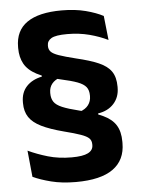

<svg xmlns="http://www.w3.org/2000/svg" viewBox="-52 -693 588 801"><g transform="rotate(-5 242.0 -293.0)"><path d="M351 -186.5 274.5 -223.5Q299 -231.5 311 -247.5Q323 -263.5 323 -284.5V-287.5Q323 -310 312.5 -323.2Q302 -336.5 276.8 -346Q251.5 -355.5 205.5 -365.5Q144.5 -379 108.5 -398Q72.5 -417 57.2 -444.8Q42 -472.5 42 -510V-515Q42 -583.5 91 -617.5Q140 -651.5 236 -651.5Q292.5 -651.5 336.5 -640Q380.5 -628.5 409.5 -613L420.5 -511.5Q386 -528.5 343.2 -539.8Q300.5 -551 250.5 -551Q202.5 -551 184.5 -540.5Q166.5 -530 166.5 -511V-507.5Q166.5 -494 175.2 -484.5Q184 -475 208.2 -466.5Q232.5 -458 279 -446.5Q336.5 -433 372.2 -417.5Q408 -402 424.5 -378Q441 -354 441 -314.5V-310.5Q441 -270.5 416.8 -243.5Q392.5 -216.5 350.5 -210ZM129.5 -403.5 207 -374Q183.5 -366 171.2 -350.8Q159 -335.5 159 -314V-310.5Q159 -289.5 168.5 -275.2Q178 -261 202.8 -250.5Q227.5 -240 272.5 -229Q333.5 -214.5 370.5 -197.2Q407.5 -180 424.2 -153.2Q441 -126.5 441 -84V-78Q441 -7 389.5 30Q338 67 234 67Q175.5 67 130.5 55.5Q85.5 44 54.5 29.5L43.5 -81Q80.5 -63.5 125.8 -50.2Q171 -37 225 -37Q272 -37 293.5 -48Q315 -59 315 -80.5V-84Q315 -99.5 305.5 -109Q296 -118.5 271.5 -127.2Q247 -136 201.5 -147.5Q144 -162.5 109 -179.8Q74 -197 58 -221Q42 -245 42 -280V-284.5Q42 -324.5 65.5 -349.8Q89 -375 130 -383.5Z"/></g></svg>

Font: Anek Malayalam Medium SemiBold
Style: Regular
Weight: 600
Version: Version 1.003